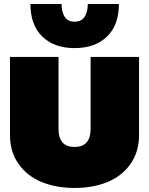

<svg xmlns="http://www.w3.org/2000/svg" viewBox="-20 -928 744 958"><path d="M352.1 -688Q250.5 -688 191.2 -745.4Q131.8 -802.7 131.8 -908.2H287.1Q287.1 -870.1 302.2 -845Q317.4 -819.8 352.1 -819.8Q387.2 -819.8 402.6 -844.7Q418 -869.6 418 -908.2H573.2Q573.2 -802.7 513.7 -745.4Q454.1 -688 352.1 -688ZM29.8 -253.9V-644H272V-285.2Q272 -194.8 352.1 -194.8Q432.1 -194.8 432.1 -285.2V-644H673.8V-253.9Q673.8 -170.4 631.1 -109.9Q588.4 -49.3 516.4 -19.8Q444.3 9.8 352.1 9.8Q259.8 9.8 187.7 -19.8Q115.7 -49.3 72.8 -109.9Q29.8 -170.4 29.8 -253.9Z"/></svg>

Font: Kanit Black
Style: Regular
Weight: 900
Designer: Katatrad Team
Foundry: CadsonDemak
Version: Version 1.000;PS 001.000;hotconv 1.0.88;makeotf.lib2.5.64775